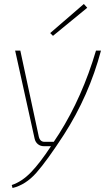

<svg xmlns="http://www.w3.org/2000/svg" viewBox="-20 -734 551 964"><path d="M246 -554 232 -568 401 -714 418 -695ZM462 -480H487Q427 -254 301 -58Q216 73 162.5 133.5Q109 194 43 210L39 195Q90 178 135.5 131Q181 84 236 0H200Q183 0 170.5 -10Q158 -20 154 -37L56 -480H82L175 -47Q182 -20 207 -22H250L277 -63Q393 -247 462 -480Z"/></svg>

Font: Ezarion Thin
Style: Italic
Weight: 250
Italic angle: -8°
Designer: Natanael Gama
Version: Version 1.001;PS 001.001;hotconv 1.0.70;makeotf.lib2.5.58329